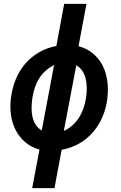

<svg xmlns="http://www.w3.org/2000/svg" viewBox="-20 -770 627 993"><path d="M37.1 -266.1Q43.5 -316.4 61.8 -360.6Q80.1 -404.8 109.9 -439.7Q139.6 -474.6 180.2 -498.5Q220.7 -522.5 271.5 -532.2L312 -750H427.2L386.2 -531.2Q430.7 -519 461.4 -492.9Q492.2 -466.8 510.3 -431.6Q528.3 -396.5 534.4 -355Q540.5 -313.5 536.1 -270.5L535.2 -259.8Q528.8 -209.5 510 -165.5Q491.2 -121.6 461.2 -86.7Q431.2 -51.8 390.1 -28.1Q349.1 -4.4 298.8 4.9L261.7 203.1H146.5L184.1 3.4Q140.1 -8.8 109.9 -35.2Q79.6 -61.5 61.5 -96.2Q43.5 -130.9 37.4 -171.9Q31.2 -212.9 35.6 -255.4ZM425.8 -270Q428.7 -292 428.7 -315.4Q428.7 -338.9 423.6 -360.8Q418.5 -382.8 407 -401.4Q395.5 -419.9 374.5 -432.6L310.1 -92.8Q335.4 -104.5 355 -122.1Q374.5 -139.6 388.4 -161.4Q402.3 -183.1 411.1 -208Q419.9 -232.9 424.3 -260.3ZM146.5 -255.4Q143.6 -233.9 143.3 -210.7Q143.1 -187.5 147.9 -166Q152.8 -144.5 164.1 -126Q175.3 -107.4 195.8 -95.2L259.8 -433.6Q234.9 -421.4 215.6 -403.8Q196.3 -386.2 182.6 -364.5Q168.9 -342.8 160.4 -317.6Q151.9 -292.5 147.9 -265.6Z"/></svg>

Font: Roboto Mono Medium
Style: Italic
Weight: 500
Designer: Google
Version: Version 2.000985; 2015; ttfautohint (v1.3)